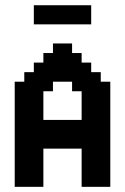

<svg xmlns="http://www.w3.org/2000/svg" viewBox="-20 -724 484 744"><path d="M111.1 -703.7H333.3V-629.6H111.1ZM148.1 -259.3H296.3V-370.4H259.3V-407.4H185.2V-370.4H148.1ZM296.3 -148.1H148.1V0H37V-407.4H74.1V-444.4H111.1V-481.5H148.1V-518.5H185.2V-555.6H259.3V-518.5H296.3V-481.5H333.3V-444.4H370.4V-407.4H407.4V0H296.3Z"/></svg>

Font: Jersey 15
Style: Regular
Weight: 400
Designer: Sarah Cadigan-Fried
Version: Version 1.001; ttfautohint (v1.8.4.7-5d5b)